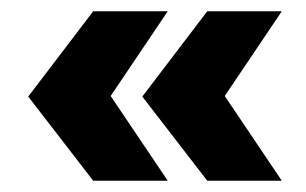

<svg xmlns="http://www.w3.org/2000/svg" viewBox="-20 -379 542 340"><path d="M145 -59 30 -208 145 -359H277L176 -209L277 -59ZM347 -59 232 -208 347 -359H479L378 -209L479 -59Z"/></svg>

Font: Rokkitt SemiBold ExtraBold
Style: Regular
Weight: 800
Version: Version 3.103